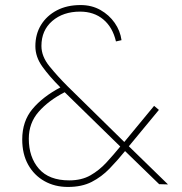

<svg xmlns="http://www.w3.org/2000/svg" viewBox="-20 -730 722 760"><path d="M249 10Q197 10 156 -13Q115 -36 91.5 -78Q68 -120 68 -178Q68 -250 108.5 -298.5Q149 -347 219 -384Q175 -428 147.5 -466.5Q120 -505 120 -547Q120 -595 142.5 -631.5Q165 -668 205 -689Q245 -710 299 -710Q343 -710 377.5 -690.5Q412 -671 434 -639.5Q456 -608 461 -571L439 -566Q426 -622 389 -653Q352 -684 297 -684Q230 -684 187 -647Q144 -610 144 -548Q144 -507 175.5 -468Q207 -429 247 -389L472 -168L590 -311L609 -295L490 -151L645 0L610 -1L475 -132Q445 -95 413.5 -62.5Q382 -30 343 -10Q304 10 249 10ZM254 -16Q303 -16 338 -36Q373 -56 401.5 -87Q430 -118 456 -150L236 -365Q172 -332 133 -287.5Q94 -243 94 -181Q94 -108 134 -62Q174 -16 254 -16Z"/></svg>

Font: Haskoy Thin
Style: Regular
Weight: 100
Designer: Ertekin Erdin
Foundry: Ertekin Erdin
Version: Version 2.000; ttfautohint (v1.8.4.7-5d5b)